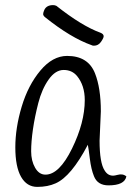

<svg xmlns="http://www.w3.org/2000/svg" viewBox="-20 -724 515 752"><path d="M375 -288 370 -173Q370 -86 390 -56Q402 -36 423 -36Q429 -36 440 -39Q461 -45 475 -33Q468 2 405 2Q362 2 348 -34Q337 -61 332 -101.5Q327 -142 324 -157Q259 -33 198 -6Q167 8 126 8Q85 8 62.5 -31.5Q40 -71 40 -147Q40 -223 65 -306.5Q90 -390 138 -447.5Q186 -505 243 -505Q325 -505 352 -437Q375 -379 375 -288ZM158 -40Q212 -40 262 -142Q312 -244 312 -332Q312 -389 282 -426Q262 -450 229.5 -450Q197 -450 170.5 -412.5Q144 -375 130 -320.5Q116 -266 109 -217.5Q102 -169 102 -131.5Q102 -94 117.5 -67Q133 -40 158 -40ZM373 -596Q386 -591 386 -582Q386 -575 375.5 -560Q365 -545 348 -545Q342 -545 339 -547Q257 -576 156 -657Q149 -663 149 -669Q149 -675 154 -686Q163 -704 188 -704Q195 -704 201 -701Q301 -622 373 -596Z"/></svg>

Font: Handlee
Style: Regular
Weight: 400
Designer: Joe Prince
Foundry: Joe Prince
Version: Version 1.001